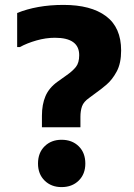

<svg xmlns="http://www.w3.org/2000/svg" viewBox="-20 -752 546 783"><path d="M151 -233V-280Q151 -326 165.5 -360Q180 -394 215 -419L250 -444Q276 -462 289.5 -479Q303 -496 303 -527Q303 -598 204 -598Q167 -598 128.5 -587Q90 -576 61 -560H50V-699Q89 -715 136.5 -723.5Q184 -732 239 -732Q351 -732 412.5 -686Q474 -640 474 -546Q474 -494 456 -460.5Q438 -427 414.5 -407Q391 -387 375 -376L344 -353Q321 -337 314.5 -318.5Q308 -300 308 -276V-233ZM231 11Q189 11 162 -15.5Q135 -42 135 -85Q135 -129 162 -155.5Q189 -182 231 -182Q274 -182 301 -155.5Q328 -129 328 -85Q328 -42 301 -15.5Q274 11 231 11Z"/></svg>

Font: Kufam
Style: Bold
Weight: 700
Designer: Wael Morcos, Artur Schmal
Foundry: Original Type
Version: Version 1.300; ttfautohint (v1.8.3)